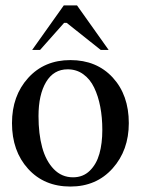

<svg xmlns="http://www.w3.org/2000/svg" viewBox="-20 -681 526 711"><path d="M353 -496.1 227.1 -596.2H217.3L128.4 -496.1H99.1L216.3 -661.1H265.1L382.3 -496.1ZM24.4 -225.1Q24.4 -326.2 84.2 -392.3Q144 -458.5 240.7 -458.5Q337.9 -458.5 397.5 -393.8Q457 -329.1 457 -225.1Q457 -124.5 397 -57.4Q336.9 9.8 240.7 9.8Q143.6 9.8 84 -55.9Q24.4 -121.6 24.4 -225.1ZM122.6 -251Q122.6 -185.5 136.2 -135.3Q149.9 -85 179.2 -54.7Q208.5 -24.4 250.5 -24.4Q287.6 -24.4 312.5 -48.8Q337.4 -73.2 348.1 -111.6Q358.9 -149.9 358.9 -199.7Q358.9 -246.1 351.3 -285.6Q343.8 -325.2 328.6 -356.7Q313.5 -388.2 288.3 -406.2Q263.2 -424.3 230.5 -424.3Q178.7 -424.3 150.6 -377.2Q122.6 -330.1 122.6 -251Z"/></svg>

Font: Happy Times at the IKOB
Style: Regular
Weight: 400
Designer: Lucas Le Bihan
Foundry: Lucas Le Bihan
Version: Version 1.000;PS 1.0;hotconv 1.0.88;makeotf.lib2.5.647800